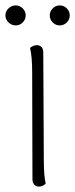

<svg xmlns="http://www.w3.org/2000/svg" viewBox="-29 -681 278 710"><path d="M140 -2Q129 9 115 9Q104 9 97.5 1.5Q91 -6 91 -19L90 -412Q90 -472 82 -504Q95 -514 107 -514Q118 -514 124.5 -507Q131 -500 131 -487L133 -94Q133 -29 140 -2ZM-9 -624Q-9 -639 2.5 -650Q14 -661 29 -661Q44 -661 55 -650Q66 -639 66 -624Q66 -609 55 -598Q44 -587 29 -587Q14 -587 2.5 -598Q-9 -609 -9 -624ZM155 -624Q155 -639 166 -650Q177 -661 192 -661Q207 -661 218 -650Q229 -639 229 -624Q229 -609 218 -598Q207 -587 192 -587Q177 -587 166 -598Q155 -609 155 -624Z"/></svg>

Font: Arima Madurai ExtraLight
Style: Regular
Weight: 275
Designer: Joana Correia and Natanael Gama
Foundry: NDISCOVER
Version: Version 1.020